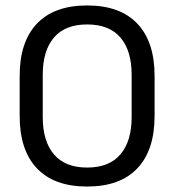

<svg xmlns="http://www.w3.org/2000/svg" viewBox="-20 -671 638 703"><path d="M299 12Q178 12 115 -54.8Q52 -121.5 52 -246V-393.5Q52 -517.5 115 -584.2Q178 -651 299 -651Q420 -651 483 -584.2Q546 -517.5 546 -393.5V-246Q546 -121.5 483 -54.8Q420 12 299 12ZM299 -57.5Q380 -57.5 421 -105.8Q462 -154 462 -242.5V-397Q462 -485.5 421 -533.5Q380 -581.5 299 -581.5Q218.5 -581.5 177.5 -533.5Q136.5 -485.5 136.5 -397V-242.5Q136.5 -154 177.5 -105.8Q218.5 -57.5 299 -57.5Z"/></svg>

Font: Anek Devanagari Medium
Style: Regular
Weight: 400
Version: Version 1.003